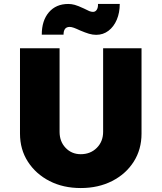

<svg xmlns="http://www.w3.org/2000/svg" viewBox="-20 -944 817 970"><path d="M388 6Q299 6 230 -29.5Q161 -65 121 -127Q81 -189 81 -269V-700H281V-278Q281 -229 311.5 -197Q342 -165 388 -165Q437 -165 469 -197Q501 -229 501 -278V-700H695V-269Q695 -189 655.5 -127Q616 -65 546.5 -29.5Q477 6 388 6ZM466 -768Q448 -768 429.5 -773.5Q411 -779 385 -790Q366 -799 353.5 -803.5Q341 -808 332 -808Q301 -808 301 -769H191Q191 -840 227 -882Q263 -924 325 -924Q341 -924 357.5 -919.5Q374 -915 404 -901Q421 -892 431 -888Q441 -884 450 -884Q462 -884 469 -895Q476 -906 475 -924H585Q585 -880 570 -844.5Q555 -809 528 -788.5Q501 -768 466 -768Z"/></svg>

Font: Lexend ExtraBold
Style: Regular
Weight: 800
Designer: Bonnie Shaver-Troup, Thomas Jockin
Foundry: Lexend
Version: Version 1.007; ttfautohint (v1.8.3)